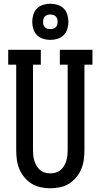

<svg xmlns="http://www.w3.org/2000/svg" viewBox="-20 -1002 540 1030"><path d="M250 8Q224 8 198 2.5Q172 -3 150 -16.5Q128 -30 111 -50.5Q94 -71 84 -95Q74 -119 70.5 -144.5Q67 -170 67 -196V-655H24V-735H199V-655H157V-196Q157 -182 158.5 -167.5Q160 -153 164.5 -139Q169 -125 176.5 -112Q184 -99 195.5 -89.5Q207 -80 221 -76Q235 -72 250 -72Q265 -72 279 -76Q293 -80 304.5 -89.5Q316 -99 323.5 -112Q331 -125 335.5 -139Q340 -153 341.5 -167.5Q343 -182 343 -196V-655H301V-735H476V-655H433V-196Q433 -170 429.5 -144.5Q426 -119 416 -95Q406 -71 389 -50.5Q372 -30 350 -16.5Q328 -3 302 2.5Q276 8 250 8ZM250 -788Q230 -788 211 -794Q192 -800 178.5 -813.5Q165 -827 159 -846Q153 -865 153 -885Q153 -905 159 -924Q165 -943 178.5 -956.5Q192 -970 211 -976Q230 -982 250 -982Q270 -982 289 -976Q308 -970 321.5 -956.5Q335 -943 341 -924Q347 -905 347 -885Q347 -865 341 -846Q335 -827 321.5 -813.5Q308 -800 289 -794Q270 -788 250 -788ZM250 -846Q258 -846 265.5 -848Q273 -850 279 -856Q285 -862 287 -869.5Q289 -877 289 -885Q289 -893 287 -900.5Q285 -908 279 -914Q273 -920 265.5 -922Q258 -924 250 -924Q242 -924 234.5 -922Q227 -920 221 -914Q215 -908 213 -900.5Q211 -893 211 -885Q211 -877 213 -869.5Q215 -862 221 -856Q227 -850 234.5 -848Q242 -846 250 -846Z"/></svg>

Font: Iosevka Slab Medium
Style: Regular
Weight: 500
Monospace: yes
Designer: Belleve Invis
Foundry: Belleve Invis
Version: Version 11.1.1; ttfautohint (v1.8.3)